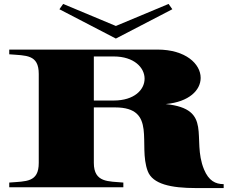

<svg xmlns="http://www.w3.org/2000/svg" viewBox="-20 -952 1177 976"><path d="M1017 -91C952 -248 1067 -398 822 -423C942 -434 1000 -494 1000 -556C1000 -627 924 -700 780 -700H27V-676C113 -669 177 -676 177 -576V-124C177 -24 113 -31 27 -24V0H607V-24C533 -31 457 -22 457 -124V-406H565C781 -406 680 -216 731 -82C756 -16 849 4 977 4H1117V-16C1075 -16 1041 -33 1017 -91ZM558 -441H457V-665H558C662 -665 715 -608 715 -552C715 -496 663 -441 558 -441ZM282 -905 569 -756 856 -905 837 -932 569 -820 301 -932Z"/></svg>

Font: Sprat Extended Black
Style: Regular
Weight: 900
Width: 9
Designer: Ethan Nakache
Foundry: Collletttivo
Version: Version 2.000;Glyphs 3.2 (3217)